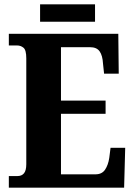

<svg xmlns="http://www.w3.org/2000/svg" viewBox="-20 -871 625 891"><path d="M21 0V-54H61Q81 -54 91.5 -67Q102 -80 102 -109V-600Q102 -639 89 -649.5Q76 -660 60 -660H21V-714H529L531 -529H463L458 -576Q456 -613 442.5 -632.5Q429 -652 398 -652H263V-404H470V-343H263V-62H423Q453 -62 467.5 -83.5Q482 -105 487 -138L493 -185H561L556 0ZM166 -770V-851H421V-770Z"/></svg>

Font: Noto Serif Bengali Condensed ExtraBold
Style: Regular
Weight: 800
Width: 3
Designer: Juan Bruce, Universal Thirst, Indian Type Foundry and the Monotype Design Team.
Foundry: Monotype Imaging Inc.
Version: Version 2.003; ttfautohint (v1.8.4.7-5d5b)